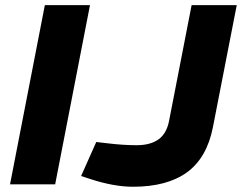

<svg xmlns="http://www.w3.org/2000/svg" viewBox="-20 -720 945 750"><path d="M19.2 0 155.2 -700H331.5L195.5 0ZM499.4 9.5Q462 9.5 419.8 1.8Q377.7 -5.9 333.7 -20.4L296.8 -32.4L356 -165.3L403.8 -159.8Q433.9 -156.3 460.1 -154.6Q486.4 -152.8 513.5 -152.8Q567.6 -152.8 599.3 -175.7Q630.9 -198.5 640.4 -247.7L728.5 -700H904.8L811.8 -223.6Q788.3 -103.5 710.6 -47Q632.9 9.5 499.4 9.5Z"/></svg>

Font: REM Medium
Style: Italic
Weight: 500
Italic angle: -11°
Designer: Octavio Pardo
Foundry: Ashler Design
Version: Version 1.005;gftools[0.9.28]